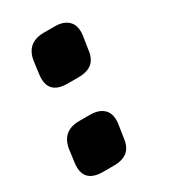

<svg xmlns="http://www.w3.org/2000/svg" viewBox="-124 -520 513 583"><g transform="rotate(-30 133.0 -229.0)"><path d="M160 -457Q191 -457 207.5 -440.5Q224 -424 220 -391L213 -346Q210 -316 193.5 -301.5Q177 -287 144 -287H107Q38 -287 46 -353L52 -398Q61 -457 122 -457ZM119 -171Q150 -171 166.5 -154.5Q183 -138 179 -105L172 -60Q169 -30 152.5 -15.5Q136 -1 103 -1H66Q-3 -1 5 -67L11 -112Q20 -171 81 -171Z"/></g></svg>

Font: Exo 2 ExtraBold
Style: Italic
Weight: 800
Italic angle: -8°
Designer: Natanael Gama
Foundry: Natanael Gama
Version: Version 2.010